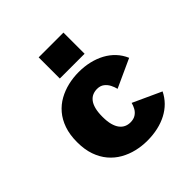

<svg xmlns="http://www.w3.org/2000/svg" viewBox="-192 -871 1033 1033"><g transform="rotate(-45 325.0 -354.5)"><path d="M350 11Q308.5 11 268.8 1.5Q229 -8 194.2 -27.8Q159.5 -47.5 133.2 -78.5Q107 -109.5 92 -152.2Q77 -195 77 -251Q77 -307.5 92 -350.5Q107 -393.5 133.2 -424.2Q159.5 -455 194.2 -474.2Q229 -493.5 268.8 -502.8Q308.5 -512 350 -512Q393 -512 431 -503Q469 -494 501 -476.8Q533 -459.5 557.2 -433.8Q581.5 -408 596 -374L434 -300Q430 -317 421 -335Q412 -353 396 -365.5Q380 -378 355.5 -378Q337.5 -378 322 -371.5Q306.5 -365 294.8 -350.2Q283 -335.5 276.5 -311Q270 -286.5 270 -251Q270 -216 276.5 -191.8Q283 -167.5 294.8 -152.2Q306.5 -137 322 -130Q337.5 -123 355.5 -123Q380 -123 396 -133.5Q412 -144 421 -160.2Q430 -176.5 434 -193L595.5 -119Q580 -87.5 556 -63.2Q532 -39 500.5 -22.5Q469 -6 431.2 2.5Q393.5 11 350 11ZM253.5 -720H442V-559H253.5Z"/></g></svg>

Font: Trispace Thin ExtraBold
Style: Regular
Weight: 800
Version: Version 1.210